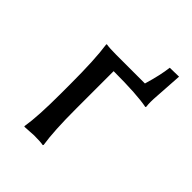

<svg xmlns="http://www.w3.org/2000/svg" viewBox="-162 -625 716 716"><g transform="rotate(45 196.0 -267.0)"><path d="M97 -229Q97 -362 87 -429L88 -432Q106 -429 140 -429H292Q311 -493 316 -536L364 -537L357 -429Q354 -391 357 -371L355 -368Q302 -379 177 -379V-180Q177 -63 187 0L185 3Q171 0 137 0L88 3L87 0Q97 -60 97 -180Z"/></g></svg>

Font: Libertinus Sans
Style: Regular
Weight: 400
Designer: Philipp H. Poll
Foundry: Khaled Hosny
Version: Version 6.1